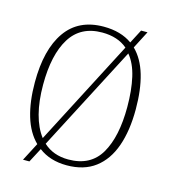

<svg xmlns="http://www.w3.org/2000/svg" viewBox="-116 -849 874 983"><g transform="rotate(15 320.5 -357.5)"><path d="M147 -56Q99 -103 76 -180Q53 -257 53 -359Q53 -533 120.5 -629Q188 -725 321 -725Q412 -725 472 -682L510 -755H544L496 -662Q543 -616 565.5 -539.5Q588 -463 588 -358Q588 -245 559 -162.5Q530 -80 470.5 -35Q411 10 320 10Q231 10 171 -36L131 40H97ZM455 -650Q404 -694 321 -694Q207 -694 152 -605.5Q97 -517 97 -358Q97 -271 114.5 -204Q132 -137 166 -93ZM320 -21Q438 -21 490.5 -111Q543 -201 543 -358Q543 -447 527.5 -515Q512 -583 477 -625L188 -69Q240 -21 320 -21Z"/></g></svg>

Font: Noto Serif Armenian SemiCondensed ExtraLight
Style: Regular
Weight: 200
Width: 4
Designer: Monotype Design Team
Foundry: Monotype Imaging Inc.
Version: Version 2.008; ttfautohint (v1.8.4.7-5d5b)